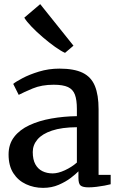

<svg xmlns="http://www.w3.org/2000/svg" viewBox="-20 -898 578 929"><path d="M188.5 11Q144 11 105.8 -6.8Q67.5 -24.5 44.5 -60.2Q21.5 -96 21.5 -150.5Q21.5 -200.5 48.5 -235.5Q75.5 -270.5 122.2 -292.2Q169 -314 228.2 -324.5Q287.5 -335 352 -336V-370.5Q352 -414.5 342.5 -440Q333 -465.5 308.8 -476.8Q284.5 -488 239.5 -488Q181.5 -488 138 -469.8Q94.5 -451.5 70.5 -439L44 -492Q54.5 -501.5 87.8 -519.2Q121 -537 168.2 -551.5Q215.5 -566 267.5 -566Q338.5 -566 380 -545.8Q421.5 -525.5 439.2 -482Q457 -438.5 457 -369.5V-52H515.5V-6.5Q504.5 -3.5 486 0Q467.5 3.5 446.8 6Q426 8.5 408.5 8.5Q381.5 8.5 370.5 0.2Q359.5 -8 359.5 -37.5V-69Q347 -56 322.5 -37.2Q298 -18.5 264 -3.8Q230 11 188.5 11ZM235 -59Q261 -59 294 -74.2Q327 -89.5 352 -111.5V-282.5Q279 -282 231.8 -266.2Q184.5 -250.5 161.5 -223.5Q138.5 -196.5 138.5 -162.5Q138.5 -126 151 -103.2Q163.5 -80.5 185.2 -69.8Q207 -59 235 -59ZM294 -642.5Q275 -651 246.5 -671.2Q218 -691.5 187.5 -717.5Q157 -743.5 132.8 -768.8Q108.5 -794 97.5 -812.5L174.5 -878L335.5 -677L295 -642.5Z"/></svg>

Font: Merriweather 20pt Medium
Style: Regular
Weight: 500
Version: Version 2.100